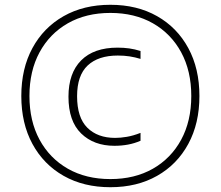

<svg xmlns="http://www.w3.org/2000/svg" viewBox="-20 -771 922 802"><path d="M441 11Q329.5 11 245.8 -36.5Q162 -84 115.5 -169.8Q69 -255.5 69 -370Q69 -484.5 115.5 -570.2Q162 -656 245.8 -703.5Q329.5 -751 441 -751Q552.5 -751 636.2 -703.5Q720 -656 766.5 -570.2Q813 -484.5 813 -370Q813 -255.5 766.5 -169.8Q720 -84 636.2 -36.5Q552.5 11 441 11ZM441 -23Q542.5 -23 618.5 -66.2Q694.5 -109.5 736.8 -187.5Q779 -265.5 779 -370Q779 -474.5 736.8 -552.5Q694.5 -630.5 618.5 -673.8Q542.5 -717 441 -717Q339.5 -717 263.5 -673.8Q187.5 -630.5 145.2 -552.5Q103 -474.5 103 -370Q103 -265.5 145.2 -187.5Q187.5 -109.5 263.5 -66.2Q339.5 -23 441 -23ZM458 -162Q372 -162 319 -213.5Q266 -265 266 -367Q266 -465.5 319 -518.8Q372 -572 471 -572Q496.5 -572 519.8 -568.8Q543 -565.5 567 -558V-525Q544 -532 521.2 -535.5Q498.5 -539 472 -539Q390.5 -539 346.2 -497.5Q302 -456 302 -369Q302 -280 344.8 -237.5Q387.5 -195 461 -195Q483 -195 509.8 -199.5Q536.5 -204 567 -216V-183Q541.5 -172 514.5 -167Q487.5 -162 458 -162Z"/></svg>

Font: Encode Sans Expanded Expanded Thin
Style: Regular
Weight: 100
Width: 7
Designer: Multiple Designers
Foundry: Impallari Type
Version: Version 3.000; ttfautohint (v1.8.3) -l 8 -r 50 -G 200 -x 14 